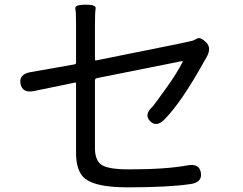

<svg xmlns="http://www.w3.org/2000/svg" viewBox="-20 -785 1040 823"><path d="M526 18Q394 18 346 -18Q306 -49 306 -129V-427Q306 -432 301 -431L127 -395Q76 -384 68 -426Q60 -467 112 -476L299 -509Q306 -510 306 -517V-681Q306 -732 303 -748.5Q300 -765 347 -765Q393 -765 390 -748.5Q387 -732 387 -681V-530Q387 -525 392 -526L749 -598Q774 -603 799 -609Q810 -611 824.5 -619.5Q839 -628 864 -603Q888 -579 865 -539Q862 -535 850 -513Q760 -351 687 -275Q651 -237 623 -266Q596 -294 635 -329Q639 -333 693 -408Q739 -472 763 -520Q765 -524 760 -523L395 -450Q387 -448 387 -440V-150Q387 -97 416 -78Q445 -59 532 -59Q691 -59 783 -76Q834 -86 841 -45Q848 -3 796 4Q703 18 526 18Z"/></svg>

Font: Resource Han Rounded JP
Style: Regular
Weight: 400
Designer: Cyano Hao (round all glyphs); Ryoko NISHIZUKA 西塚涼子 (kana, bopomofo & ideographs); Paul D. Hunt (Latin, Greek & Cyrillic)
Foundry: Cyano Hao
Version: 0.990